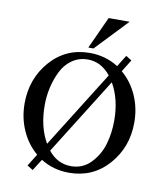

<svg xmlns="http://www.w3.org/2000/svg" viewBox="-89 -855 818 955"><g transform="rotate(10 320.5 -377.0)"><path d="M382 -782H488L334 -620H308ZM432 -501Q384 -561 317 -561Q272 -561 237.5 -537Q203 -513 183.5 -473.5Q164 -434 154 -390Q144 -346 144 -300Q144 -191 189 -113ZM453 -470 210 -82Q256 -24 325 -24Q384 -24 424.5 -66Q465 -108 481.5 -164.5Q498 -221 498 -284Q498 -392 453 -470ZM44 -292Q44 -417 122 -506Q200 -595 321 -595Q400 -595 465 -554L501 -612L530 -594L492 -533Q542 -491 570 -428Q598 -365 598 -292Q598 -167 519.5 -78.5Q441 10 321 10Q241 10 178 -30L141 28L112 10L150 -51Q100 -93 72 -156Q44 -219 44 -292Z"/></g></svg>

Font: Judson
Style: Regular
Weight: 400
Version: Version 20110429